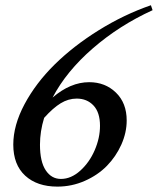

<svg xmlns="http://www.w3.org/2000/svg" viewBox="-20 -692 592 720"><path d="M195.3 7.8Q119.1 7.8 74.5 -33.2Q29.8 -74.2 29.8 -149.9Q29.8 -222.2 72 -301.3Q114.3 -380.4 184.8 -450Q255.4 -519.5 349.9 -578.4Q444.3 -637.2 545.9 -672.4L552.2 -653.8Q427.2 -596.7 328.1 -510.7Q229 -424.8 177.2 -326.2Q244.1 -383.8 314.5 -383.8Q374.5 -383.8 414.8 -344.7Q455.1 -305.7 455.1 -240.2Q455.1 -194.8 435.1 -149.9Q415 -105 380.9 -70.1Q346.7 -35.2 297.9 -13.7Q249 7.8 195.3 7.8ZM129.9 -149.4Q129.9 -85.9 151.4 -53.5Q172.9 -21 208.5 -21Q246.6 -21 281 -52Q315.4 -83 335.2 -128.9Q355 -174.8 355 -220.2Q355 -270.5 330.6 -296.4Q306.2 -322.3 267.6 -322.3Q236.3 -322.3 207.5 -304.7Q178.7 -287.1 145.5 -250Q129.9 -199.2 129.9 -149.4Z"/></svg>

Font: Elstob 18pt SemiBold
Style: Italic
Weight: 600
Italic angle: -20°
Designer: Peter S. Baker
Version: Version 1.015